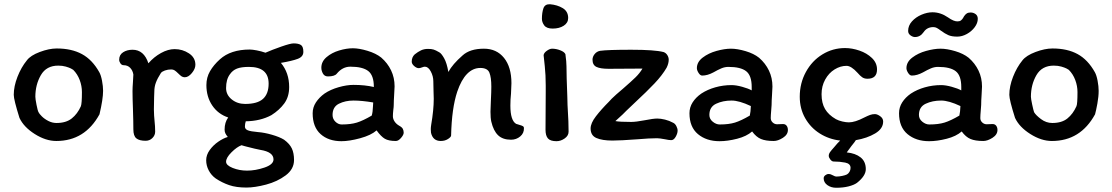

<svg xmlns="http://www.w3.org/2000/svg" viewBox="-20 -662 5253 907"><path d="M467 -233Q467 -194 450 -122Q381 4 246 4Q196 4 144 -29Q92 -62 72 -105Q45 -191 45 -214Q45 -254 62.5 -299Q80 -344 107 -377Q124 -400 168 -416.5Q212 -433 248 -433Q318 -433 367 -406.5Q416 -380 449 -321Q457 -307 462 -280.5Q467 -254 467 -233ZM367 -227Q367 -256 356.5 -284Q346 -312 326 -332Q324 -334 315 -338.5Q306 -343 290.5 -347.5Q275 -352 255 -352Q199 -352 173 -307Q147 -262 147 -205Q147 -195 152.5 -167Q158 -139 162 -132Q165 -125 177.5 -112.5Q190 -100 208.5 -90.5Q227 -81 247 -81Q292 -81 319 -102.5Q346 -124 362 -160Q367 -173 367 -227Z M668 3Q638 3 624 -8.5Q610 -20 610 -51Q610 -88 608 -148Q606 -198 606 -232Q606 -248 608 -274Q610 -298 610 -310Q607 -329 595 -341.5Q583 -354 564 -354Q555 -354 549 -362.5Q543 -371 543 -380Q543 -403 561.5 -415Q580 -427 606 -427Q660 -427 681 -363Q707 -393 740.5 -411.5Q774 -430 805 -430Q842 -430 872.5 -410Q903 -390 903 -356Q903 -337 886.5 -317Q870 -297 853 -297Q844 -297 837.5 -301.5Q831 -306 822 -315Q812 -325 805 -329.5Q798 -334 789 -334Q773 -334 759 -329Q745 -324 740 -317Q724 -292 716.5 -272Q709 -252 709 -229Q709 -212 708 -202L707 -145Q707 -132 708 -116Q709 -100 710 -92Q713 -65 713 -40Q713 -23 700 -10Q687 3 668 3Z M1262 -118Q1210 -90 1141 -89Q1137 -77 1137 -64Q1137 -52 1150.5 -46.5Q1164 -41 1199 -38Q1228 -36 1264.5 -25.5Q1301 -15 1322 -2Q1348 17 1358.5 39Q1369 61 1369 94Q1369 137 1329.5 166.5Q1290 196 1237 210Q1184 224 1144 224Q1096 224 1062.5 212.5Q1029 201 999 181Q978 166 966 143Q954 120 954 95Q954 70 970.5 47Q987 24 1011 7.5Q1035 -9 1056 -15Q1048 -25 1044.5 -32.5Q1041 -40 1041 -50Q1041 -84 1058 -107Q1010 -123 982.5 -164Q955 -205 955 -260Q955 -296 972 -325.5Q989 -355 1019 -382Q1070 -428 1160 -428Q1172 -428 1193 -424Q1214 -420 1234 -413Q1266 -427 1309 -442Q1352 -457 1367 -457Q1390 -457 1401.5 -449.5Q1413 -442 1413 -417Q1413 -394 1386.5 -384Q1360 -374 1307 -365Q1346 -318 1346 -251Q1346 -205 1323 -173.5Q1300 -142 1262 -118ZM1249 -267Q1249 -346 1156 -346Q1120 -346 1099.5 -338Q1079 -330 1066 -311Q1048 -287 1048 -246Q1048 -214 1074.5 -192.5Q1101 -171 1138 -171Q1196 -171 1222.5 -195Q1249 -219 1249 -267ZM1147 144Q1187 144 1229.5 129.5Q1272 115 1272 91Q1272 56 1210 46Q1188 42 1146 31Q1141 30 1134.5 28Q1128 26 1121 24Q1099 32 1073.5 57.5Q1048 83 1048 102Q1048 119 1079.5 131.5Q1111 144 1147 144Z M1759 -46Q1733 -23 1681.5 -9Q1630 5 1593 5Q1532 5 1494.5 -28.5Q1457 -62 1457 -127Q1457 -155 1472.5 -178.5Q1488 -202 1513 -220Q1541 -239 1579.5 -250Q1618 -261 1650 -261Q1704 -261 1746 -251V-252Q1746 -306 1719.5 -326.5Q1693 -347 1635 -347Q1598 -347 1571 -314Q1561 -301 1529 -301Q1513 -301 1505.5 -314.5Q1498 -328 1498 -342Q1498 -371 1522.5 -392Q1547 -413 1582 -423.5Q1617 -434 1647 -434Q1676 -434 1716 -422Q1756 -410 1781 -390Q1811 -364 1827.5 -329.5Q1844 -295 1844 -254Q1844 -241 1842 -215Q1840 -185 1840 -166Q1840 -157 1838 -143Q1836 -125 1836 -113Q1836 -100 1844 -88Q1852 -76 1866 -68Q1879 -61 1883 -53Q1887 -45 1887 -35Q1887 -25 1874.5 -10.5Q1862 4 1850 4Q1816 4 1798 -6.5Q1780 -17 1759 -46ZM1551 -119Q1551 -100 1564.5 -87Q1578 -74 1594 -74Q1637 -74 1666 -83Q1695 -92 1736 -116Q1741 -132 1742 -161Q1742 -172 1743 -178Q1689 -187 1650 -187Q1611 -187 1581 -172Q1551 -157 1551 -119Z M2455 -57Q2456 -33 2437.5 -17.5Q2419 -2 2394 -2Q2355 -2 2333 -23Q2311 -44 2301 -87Q2297 -104 2297 -134Q2297 -151 2299 -189Q2301 -229 2301 -253Q2301 -296 2292 -318.5Q2283 -341 2249 -341Q2214 -341 2186.5 -313Q2159 -285 2140 -229Q2114 -151 2111 -22Q2111 -15 2096.5 -5.5Q2082 4 2062 4Q2025 4 2016 -35L2015 -52Q2015 -61 2017 -73Q2029 -143 2029 -195Q2029 -218 2028 -231L2027 -278Q2027 -302 2015 -324.5Q2003 -347 1987 -347Q1982 -347 1973 -343.5Q1964 -340 1958 -340Q1948 -340 1936.5 -350Q1925 -360 1925 -371Q1925 -392 1939 -405Q1954 -417 1968.5 -424Q1983 -431 2002 -431Q2018 -431 2028 -428Q2038 -425 2055 -415Q2065 -410 2078 -387Q2091 -364 2098 -322Q2118 -359 2165 -400Q2200 -432 2266 -432Q2326 -432 2361 -388.5Q2396 -345 2396 -269Q2396 -254 2394 -220Q2391 -193 2391 -163Q2391 -93 2418 -77Q2423 -75 2434 -72Q2445 -69 2450 -66Q2455 -63 2455 -57Z M2664 -577Q2664 -554 2643 -540.5Q2622 -527 2591 -527Q2562 -527 2551 -542Q2540 -557 2540 -573Q2540 -602 2547 -622.5Q2554 -643 2578 -642Q2613 -639 2638.5 -623.5Q2664 -608 2664 -577ZM2558 -229V-258Q2558 -308 2553.5 -349.5Q2549 -391 2548 -401Q2549 -412 2563 -422Q2577 -432 2588 -432Q2607 -432 2626.5 -424.5Q2646 -417 2651 -406Q2656 -369 2656 -349Q2656 -305 2660 -205L2661 -166L2663 -128Q2664 -112 2665 -90Q2666 -68 2666 -40Q2666 -21 2647.5 -8Q2629 5 2609 5Q2580 5 2568.5 -8Q2557 -21 2557 -49Z M2980 -178Q2927 -128 2921 -121L2887 -90Q2907 -86 2962 -86Q2984 -86 3026 -94Q3066 -102 3085 -102Q3101 -102 3121.5 -97Q3142 -92 3160 -82Q3169 -78 3175 -66.5Q3181 -55 3181 -45Q3181 -32 3172 -16Q3163 0 3151 0Q3140 0 3122 -4Q3095 -9 3084 -9Q3049 -9 2991 -4Q2911 2 2873 2Q2825 2 2797.5 -10Q2770 -22 2770 -55Q2770 -80 2795 -112.5Q2820 -145 2856 -181L2870 -196Q2886 -212 2924 -244Q2962 -277 2982 -296.5Q3002 -316 3015 -338L2855 -337Q2816 -337 2797.5 -346Q2779 -355 2779 -380Q2779 -394 2789 -406.5Q2799 -419 2815 -422Q2851 -427 2962 -427Q3073 -427 3115 -416Q3126 -412 3132.5 -401.5Q3139 -391 3139 -380Q3139 -362 3129 -342Q3108 -306 3072 -268Q3036 -230 2980 -178Z M3635 4Q3597 4 3574.5 -5.5Q3552 -15 3533 -41Q3507 -18 3462 -6.5Q3417 5 3379 5Q3317 5 3277 -28.5Q3237 -62 3237 -127Q3237 -155 3252 -178.5Q3267 -202 3293 -220Q3322 -239 3359 -249.5Q3396 -260 3436 -260Q3457 -260 3486 -252Q3515 -244 3531 -235V-251Q3531 -305 3505 -325.5Q3479 -346 3421 -346Q3404 -346 3387.5 -339Q3371 -332 3350 -320Q3322 -305 3297 -305Q3288 -305 3280 -317.5Q3272 -330 3272 -340Q3272 -369 3299.5 -390Q3327 -411 3365 -421.5Q3403 -432 3433 -432Q3463 -432 3502 -420.5Q3541 -409 3566 -389Q3596 -363 3612.5 -328.5Q3629 -294 3629 -253Q3629 -240 3627 -214Q3625 -186 3625 -166Q3625 -157 3623 -139Q3621 -117 3621 -104Q3621 -92 3630 -83.5Q3639 -75 3651 -75L3679 -76Q3690 -76 3696 -68Q3702 -60 3702 -48Q3702 -26 3678.5 -11Q3655 4 3635 4ZM3522 -116Q3526 -133 3527 -161Q3472 -187 3436 -187Q3395 -187 3363 -172Q3331 -157 3331 -119Q3331 -100 3347 -87Q3363 -74 3380 -74Q3423 -74 3452 -83Q3481 -92 3522 -116Z M3919 35Q3937 13 3949 2Q3896 -4 3852.5 -31.5Q3809 -59 3783.5 -104Q3758 -149 3758 -205Q3758 -269 3787 -322Q3816 -375 3865 -405Q3914 -435 3972 -435Q4005 -435 4040 -423Q4075 -411 4099 -388Q4123 -365 4123 -334Q4123 -290 4078 -290Q4063 -290 4053 -297Q4043 -304 4031 -318Q4001 -351 3979 -351Q3950 -351 3922.5 -334Q3895 -317 3878 -286Q3861 -255 3861 -217Q3861 -175 3877.5 -147Q3894 -119 3929 -99Q3942 -92 3959.5 -88Q3977 -84 3990 -84Q4019 -84 4063 -107Q4079 -115 4090 -119Q4101 -123 4113 -123Q4124 -123 4138 -113Q4152 -103 4152 -88Q4152 -54 4114 -31.5Q4076 -9 4023 0Q4020 6 4002 28Q3982 55 3980 58Q4021 62 4045.5 81.5Q4070 101 4070 137Q4070 169 4028 202Q4014 212 3988.5 218.5Q3963 225 3930 225Q3906 225 3888.5 212.5Q3871 200 3871 180Q3871 172 3878.5 166Q3886 160 3894 160Q3904 160 3914 166Q3924 172 3932 172Q3944 172 3958.5 169Q3973 166 3981 162Q3988 158 3993 149.5Q3998 141 3998 131Q3998 111 3972.5 106Q3947 101 3918 101Q3910 101 3902.5 91.5Q3895 82 3895 74Q3895 65 3901.5 56Q3908 47 3919 35Z M4385 -604Q4423 -604 4458 -580Q4486 -560 4504 -561Q4514 -561 4520 -566Q4526 -571 4529.5 -577Q4533 -583 4534 -585Q4540 -594 4547 -598.5Q4554 -603 4565 -603Q4578 -603 4588.5 -595.5Q4599 -588 4599 -573Q4599 -553 4584.5 -533.5Q4570 -514 4547.5 -501.5Q4525 -489 4502 -489Q4476 -489 4460 -496Q4444 -503 4425 -517Q4413 -526 4405.5 -530Q4398 -534 4389 -534Q4359 -534 4343 -510Q4327 -487 4302 -487Q4292 -487 4281 -495Q4270 -503 4270 -516Q4270 -541 4288 -561Q4306 -581 4333 -592.5Q4360 -604 4385 -604ZM4669 -76 4641 -75Q4629 -75 4620 -83.5Q4611 -92 4611 -104Q4611 -117 4613 -139Q4615 -157 4615 -166Q4615 -186 4617 -214Q4619 -240 4619 -253Q4619 -294 4602.5 -328.5Q4586 -363 4556 -389Q4531 -409 4492 -420.5Q4453 -432 4423 -432Q4393 -432 4355 -421.5Q4317 -411 4289.5 -390Q4262 -369 4262 -340Q4262 -330 4270 -317.5Q4278 -305 4287 -305Q4312 -305 4340 -320Q4361 -332 4377.5 -339Q4394 -346 4411 -346Q4469 -346 4495 -325.5Q4521 -305 4521 -251V-235Q4505 -244 4476 -252Q4447 -260 4426 -260Q4386 -260 4349 -249.5Q4312 -239 4283 -220Q4257 -202 4242 -178.5Q4227 -155 4227 -127Q4227 -62 4267 -28.5Q4307 5 4369 5Q4407 5 4452 -6.5Q4497 -18 4523 -41Q4542 -15 4564.5 -5.5Q4587 4 4625 4Q4645 4 4668.5 -11Q4692 -26 4692 -48Q4692 -60 4686 -68Q4680 -76 4669 -76ZM4321 -119Q4321 -157 4353 -172Q4385 -187 4426 -187Q4462 -187 4517 -161Q4516 -133 4512 -116Q4471 -92 4442 -83Q4413 -74 4370 -74Q4353 -74 4337 -87Q4321 -100 4321 -119Z M5170 -233Q5170 -206 5164 -173Q5158 -140 5153 -122Q5084 4 4949 4Q4899 4 4847 -29Q4795 -62 4775 -105Q4748 -190 4748 -214Q4748 -254 4765.5 -299Q4783 -344 4810 -377Q4828 -400 4872 -416.5Q4916 -433 4952 -433Q5022 -433 5070.5 -406.5Q5119 -380 5152 -321Q5160 -307 5165 -280.5Q5170 -254 5170 -233ZM5070 -227Q5070 -256 5059.5 -284Q5049 -312 5029 -332Q5027 -334 5018 -338.5Q5009 -343 4993.5 -347.5Q4978 -352 4958 -352Q4902 -352 4876 -307Q4850 -262 4850 -205Q4850 -196 4856 -168Q4862 -140 4865 -132Q4873 -118 4897.5 -99.5Q4922 -81 4951 -81Q4996 -81 5022.5 -102.5Q5049 -124 5065 -160Q5070 -170 5070 -227Z"/></svg>

Font: Itim
Style: Regular
Weight: 400
Designer: Suppakit Chalermlarp
Version: Version 1.002g